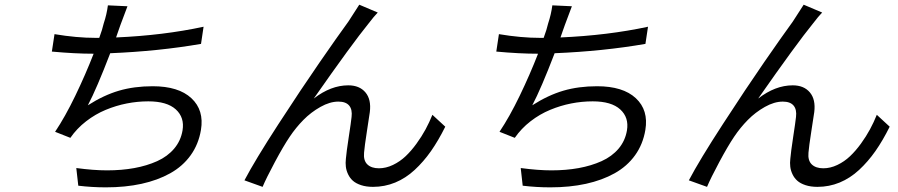

<svg xmlns="http://www.w3.org/2000/svg" viewBox="-20 -773 3864 826"><path d="M855.8 -658 844.8 -584.2Q662.6 -552.6 454.2 -544Q395.6 -391.3 358 -320Q426.1 -363.6 491.7 -382.8Q557.2 -402 636.7 -402Q748.2 -402 803.4 -350.5Q858.7 -299 844.5 -214.1Q834.2 -152.3 800.1 -104.9Q766 -57.5 712.2 -27.5Q658.4 2.5 588.8 17.8Q519.2 33 435.4 33Q375.7 33 316.8 25.9L308.2 -50.1Q382.5 -40.1 440.7 -40.1Q503.6 -40.1 557.5 -49.9Q611.5 -59.7 656.1 -79.7Q700.6 -99.8 729.2 -133.5Q757.8 -167.3 765.3 -212Q774.5 -267.4 736.5 -302.2Q698.5 -337 617.9 -337Q571.4 -337 525.4 -327.9Q479.4 -318.9 434.8 -300.4Q390.3 -282 350.5 -251.2Q310.7 -220.5 282.7 -180L217 -206Q260.3 -270.6 304 -361.2Q347.7 -451.7 382.8 -541.9H381.7Q302.2 -541.9 203.1 -551.1L214.5 -626.1Q309.7 -610.1 392 -610.1H407Q420.5 -646.7 426.1 -671.9Q439.3 -711.3 444.2 -750L528.4 -746.1Q524.9 -737.2 498.2 -665.8Q495.4 -658 488.8 -639Q482.2 -620 479.4 -611.9Q682.5 -620.7 855.8 -658Z M1605.1 -719.1Q1588.8 -702.4 1566.4 -672.9Q1494.7 -584.9 1329.9 -349.1Q1403.4 -405.9 1478.3 -405.9Q1526.6 -405.9 1552.2 -375.5Q1577.8 -345.2 1571 -290.8Q1568.5 -272.4 1558.4 -207.6Q1548.3 -142.8 1546.2 -116.1Q1543 -82.4 1560.4 -65.7Q1577.8 -49 1610.1 -49Q1640.3 -49 1670.5 -63.4Q1700.6 -77.8 1725 -100.9Q1749.3 -123.9 1771.8 -155Q1794.4 -186.1 1810.9 -216.6Q1827.4 -247.2 1840.2 -279.1L1895.6 -228Q1866.1 -168.7 1834.2 -123Q1802.2 -77.4 1763.8 -41.9Q1725.5 -6.4 1680.2 12.3Q1634.9 30.9 1584.9 30.9Q1555.8 30.9 1533.6 23.6Q1511.4 16.3 1498.2 4.6Q1485.1 -7.1 1477.5 -23.3Q1469.8 -39.4 1467.9 -55.8Q1465.9 -72.1 1468 -89.8Q1470.5 -119.3 1480.3 -183.1Q1490.1 -246.8 1492.5 -269.9Q1496.4 -301.8 1482.1 -318.9Q1467.7 -335.9 1435.7 -335.9Q1399.1 -335.9 1358.5 -313Q1317.8 -290.1 1285.3 -257.1Q1252.8 -224.1 1226.6 -185Q1199.2 -144.5 1162.5 -75.8Q1125.7 -7.1 1109.7 30.9L1031.6 2.8Q1077.1 -83.8 1177.7 -238.8Q1278.4 -393.8 1355.5 -505.3Q1432.5 -616.8 1478.7 -680Q1523.1 -748.9 1525.6 -752.8Z M2767.8 -658 2756.7 -584.2Q2574.6 -552.6 2366.1 -544Q2307.5 -391.3 2269.9 -320Q2338.1 -363.6 2403.6 -382.8Q2469.1 -402 2548.7 -402Q2660.2 -402 2715.4 -350.5Q2770.6 -299 2756.4 -214.1Q2746.1 -152.3 2712 -104.9Q2677.9 -57.5 2624.1 -27.5Q2570.3 2.5 2500.7 17.8Q2431.1 33 2347.3 33Q2287.6 33 2228.7 25.9L2220.2 -50.1Q2294.4 -40.1 2352.6 -40.1Q2415.5 -40.1 2469.5 -49.9Q2523.4 -59.7 2568 -79.7Q2612.6 -99.8 2641.2 -133.5Q2669.7 -167.3 2677.2 -212Q2686.4 -267.4 2648.4 -302.2Q2610.4 -337 2529.8 -337Q2483.3 -337 2437.3 -327.9Q2391.3 -318.9 2346.8 -300.4Q2302.2 -282 2262.4 -251.2Q2222.7 -220.5 2194.6 -180L2128.9 -206Q2172.2 -270.6 2215.9 -361.2Q2259.6 -451.7 2294.7 -541.9H2293.7Q2214.1 -541.9 2115.1 -551.1L2126.4 -626.1Q2221.6 -610.1 2304 -610.1H2318.9Q2332.4 -646.7 2338.1 -671.9Q2351.2 -711.3 2356.2 -750L2440.3 -746.1Q2436.8 -737.2 2410.2 -665.8Q2407.3 -658 2400.7 -639Q2394.2 -620 2391.3 -611.9Q2594.5 -620.7 2767.8 -658Z M3517 -719.1Q3500.7 -702.4 3478.3 -672.9Q3406.6 -584.9 3241.8 -349.1Q3315.3 -405.9 3390.3 -405.9Q3438.6 -405.9 3464.1 -375.5Q3489.7 -345.2 3483 -290.8Q3480.5 -272.4 3470.3 -207.6Q3460.2 -142.8 3458.1 -116.1Q3454.9 -82.4 3472.3 -65.7Q3489.7 -49 3522 -49Q3552.2 -49 3582.4 -63.4Q3612.6 -77.8 3636.9 -100.9Q3661.2 -123.9 3683.8 -155Q3706.3 -186.1 3722.8 -216.6Q3739.3 -247.2 3752.1 -279.1L3807.5 -228Q3778.1 -168.7 3746.1 -123Q3714.1 -77.4 3675.8 -41.9Q3637.4 -6.4 3592.2 12.3Q3546.9 30.9 3496.8 30.9Q3467.7 30.9 3445.5 23.6Q3423.3 16.3 3410.2 4.6Q3397 -7.1 3389.4 -23.3Q3381.7 -39.4 3379.8 -55.8Q3377.8 -72.1 3380 -89.8Q3382.5 -119.3 3392.2 -183.1Q3402 -246.8 3404.5 -269.9Q3408.4 -301.8 3394 -318.9Q3379.6 -335.9 3347.7 -335.9Q3311.1 -335.9 3270.4 -313Q3229.8 -290.1 3197.3 -257.1Q3164.8 -224.1 3138.5 -185Q3111.2 -144.5 3074.4 -75.8Q3037.6 -7.1 3021.7 30.9L2943.5 2.8Q2989 -83.8 3089.7 -238.8Q3190.3 -393.8 3267.4 -505.3Q3344.5 -616.8 3390.6 -680Q3435 -748.9 3437.5 -752.8Z"/></svg>

Font: Karasuma Gothic
Style: Italic
Weight: 400
Italic angle: -9.39999°
Designer: Rasmus Andersson / Ryoko Nishizuka
Foundry: Genbu
Version: Version 1.00